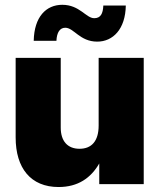

<svg xmlns="http://www.w3.org/2000/svg" viewBox="-20 -752 651 784"><path d="M219.2 11.7C298.8 11.7 351.1 -25.4 385.3 -84.5V0H566.9V-515.6H382.8V-239.3C382.8 -175.3 353.5 -144.5 304.7 -144.5C255.9 -144.5 228 -175.8 228 -231V-515.6H43.9V-190.9C43.9 -65.4 105.5 11.7 219.2 11.7ZM377 -582C441.4 -582 492.2 -633.3 493.7 -729.5H401.9C400.4 -696.3 391.1 -677.7 364.7 -677.7C331.1 -677.7 305.2 -732.4 234.4 -732.4C168.5 -732.4 119.6 -683.6 117.7 -585.4H210.4C211.9 -619.1 224.1 -638.7 246.6 -638.7C281.7 -638.7 305.7 -582 377 -582Z"/></svg>

Font: Raveo Display Display ExtraBold
Style: Regular
Weight: 800
Designer: Jakub Foglar, Rasmus Andersson (Inter)
Foundry: Jakubfoglar.com
Version: Version 1.100;Glyphs 3.2.3 (3260)